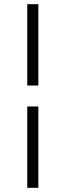

<svg xmlns="http://www.w3.org/2000/svg" viewBox="-20 -800 313 916"><path d="M110 -392H163V-780H110ZM110 96H163V-292H110Z"/></svg>

Font: Uncut Sans Light
Style: Regular
Weight: 300
Designer: Kasper Nordkvist
Foundry: UNCUT.wtf
Version: Version 1.304;Glyphs 3.2 (3246)